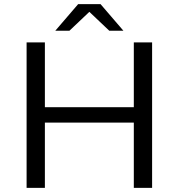

<svg xmlns="http://www.w3.org/2000/svg" viewBox="-20 -904 860 924"><path d="M246 -756H314L410 -847L506 -756H574L464 -884H356ZM108 0H196V-314H624V0H712V-700H624V-388H196V-700H108Z"/></svg>

Font: Resamitz
Style: Bold
Weight: 700
Designer: gluk
Foundry: gluk
Version: Version 0.047